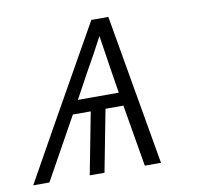

<svg xmlns="http://www.w3.org/2000/svg" viewBox="-78 -598 693 666"><g transform="rotate(-10 268.5 -265.0)"><path d="M-13 0 100 -202 285 -530H345L437 0H380L343 -218H280L238 0H186L228 -218H165L44 0ZM191 -265H335L321 -353Q316 -383 312 -412Q308 -441 303 -470Q288 -441 272 -412Q256 -383 239 -353Z"/></g></svg>

Font: Lode Dark Term
Style: Italic
Weight: 400
Italic angle: -11°
Monospace: yes
Designer: Belleve Invis
Foundry: Belleve Invis
Version: Version 29.2.0